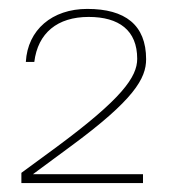

<svg xmlns="http://www.w3.org/2000/svg" viewBox="-20 -752 393 431"><path d="M28 -341H301V-361H54L138 -423C281 -528 308 -576 308 -619C308 -696 261 -732 176 -732C97 -732 42 -685 38 -613H57C65 -678 109 -714 179 -714C247 -714 288 -684 288 -620C288 -579 253 -530 107 -422L28 -364Z"/></svg>

Font: Perun Thin
Style: Regular
Weight: 100
Foundry: Copyright (c) Stefan Peev, Context Ltd, 2016
Version: Version 1.089